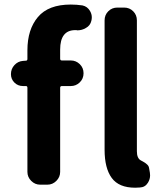

<svg xmlns="http://www.w3.org/2000/svg" viewBox="-20 -832 727 865"><path d="M96.7 -558.6Q103.5 -558.6 103.5 -566.4V-605.5Q103.5 -699.2 150.9 -755.4Q198.2 -811.5 298.8 -811.5Q325.2 -811.5 351.6 -807.6Q374 -802.7 385.7 -782.2Q393.6 -768.6 393.6 -753.9Q393.6 -746.1 391.6 -738.3Q386.7 -716.8 367.2 -706.1Q349.6 -695.3 328.1 -695.3Q326.2 -695.3 324.2 -696.3Q321.3 -696.3 319.3 -696.3Q251 -696.3 251 -608.4V-567.4Q251 -559.6 258.8 -559.6H298.8Q322.3 -559.6 339.4 -543Q356.4 -526.4 356.4 -502Q356.4 -477.5 339.4 -460.9Q322.3 -444.3 298.8 -444.3H258.8Q251 -444.3 251 -436.5V-57.6Q251 -34.2 233.9 -17.1Q216.8 0 193.4 0H161.1Q137.7 0 120.6 -17.1Q103.5 -34.2 103.5 -57.6V-436.5Q103.5 -444.3 96.7 -444.3H84Q60.5 -444.3 44.9 -460Q29.3 -475.6 29.3 -498Q29.3 -521.5 44.9 -538.6Q60.5 -555.7 83 -557.6ZM614.3 -109.4Q616.2 -108.4 623.5 -104.5Q630.9 -100.6 633.3 -98.6Q635.7 -96.7 640.6 -92.8Q645.5 -88.9 647.9 -85Q650.4 -81.1 651.4 -76.2L655.3 -53.7Q656.2 -47.9 656.2 -42Q656.2 -24.4 646.5 -8.8Q633.8 11.7 610.4 12.7Q599.6 13.7 588.9 13.7Q515.6 13.7 483.4 -30.3Q451.2 -74.2 451.2 -157.2V-740.2Q451.2 -764.6 467.8 -781.2Q484.4 -797.9 508.8 -797.9H539.1Q563.5 -797.9 580.1 -781.2Q596.7 -764.6 596.7 -740.2V-150.4Q596.7 -119.1 614.3 -109.4Z"/></svg>

Font: Gen Jyuu Gothic P Bold
Style: Bold
Weight: 700
Designer: [Source Han Sans]
Ryoko NISHIZUKA  (kana & ideographs); Paul D. Hunt (Latin, Greek & Cyrillic); Wenlong ZHANG  (bopomofo
Version: Version 1.002.20150607